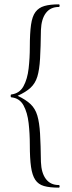

<svg xmlns="http://www.w3.org/2000/svg" viewBox="-20 -745 329 882"><path d="M32 -298Q29 -298 29 -304.5Q29 -311 32 -311Q70 -316 88 -349Q106 -382 111.5 -430.5Q117 -479 117 -529Q117 -592 122.5 -631Q128 -670 143 -690Q158 -710 184 -717.5Q210 -725 250 -725Q254 -725 254 -719Q254 -713 250 -713Q212 -713 191 -685.5Q170 -658 168 -607Q167 -527 164 -475.5Q161 -424 151.5 -393Q142 -362 120.5 -342Q99 -322 61 -305Q99 -287 120.5 -266.5Q142 -246 151.5 -214Q161 -182 164 -131Q167 -80 168 -1Q170 50 191 77.5Q212 105 250 105Q254 105 254 111Q254 117 250 117Q208 117 182 109.5Q156 102 142 81Q128 60 122.5 21.5Q117 -17 117 -80Q117 -131 111.5 -179.5Q106 -228 88 -261Q70 -294 32 -298Z"/></svg>

Font: Cormorant Light Light
Style: Regular
Weight: 300
Version: Version 4.000